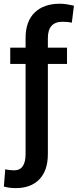

<svg xmlns="http://www.w3.org/2000/svg" viewBox="-37 -780 410 1014"><path d="M316.9 -528.3V-442.4H215.8V33.7Q215.8 120.6 170.9 167Q126 213.4 46.9 213.4Q29.8 213.4 14.9 211.7Q0 210 -16.6 205.1L-9.3 113.8Q-2 116.2 13.4 117.9Q28.8 119.6 36.6 119.6Q68.4 119.6 83.3 97.4Q98.1 75.2 98.1 33.7V-442.4H17.1V-528.3H98.1V-579.1Q98.1 -667 146 -713.6Q193.8 -760.3 279.3 -760.3Q297.9 -760.3 316.4 -757.3Q335 -754.4 353.5 -750L342.3 -660.2Q332.5 -662.6 320.8 -663.8Q309.1 -665 293.5 -665Q215.8 -665 215.8 -579.1V-528.3Z"/></svg>

Font: Vazirmatn FD Medium
Style: Regular
Weight: 500
Designer: Saber Rastikerdar
Foundry: Saber Rastikerdar
Version: Version 33.003